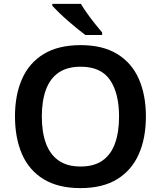

<svg xmlns="http://www.w3.org/2000/svg" viewBox="-20 -957 827 987"><path d="M730 -358Q730 -247 693.5 -164.5Q657 -82 582.5 -36Q508 10 394 10Q279 10 204 -36Q129 -82 93 -165Q57 -248 57 -359Q57 -469 93.5 -551.5Q130 -634 205 -679.5Q280 -725 395 -725Q508 -725 582.5 -679.5Q657 -634 693.5 -551.5Q730 -469 730 -358ZM195 -358Q195 -278 216 -220.5Q237 -163 281 -132Q325 -101 394 -101Q464 -101 507.5 -132Q551 -163 571.5 -220.5Q592 -278 592 -358Q592 -478 545.5 -546Q499 -614 395 -614Q325 -614 281 -583.5Q237 -553 216 -495.5Q195 -438 195 -358ZM396 -937Q409 -915 428.5 -887.5Q448 -860 468.5 -834.5Q489 -809 505 -790V-777H419Q400 -791 376 -810.5Q352 -830 327.5 -851.5Q303 -873 282.5 -893Q262 -913 249 -927V-937Z"/></svg>

Font: Noto Sans Syriac Eastern SemiBold
Style: Regular
Weight: 600
Designer: Patrick Giasson and the Monotype Design Team
Foundry: Monotype Imaging Inc.
Version: Version 3.001